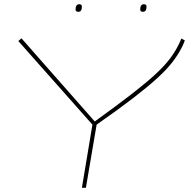

<svg xmlns="http://www.w3.org/2000/svg" viewBox="-20 -892 898 912"><path d="M369 0 419 -300 67 -697 82 -710 430 -315Q534 -390 602.5 -443Q671 -496 713 -534.5Q755 -573 779.5 -603.5Q804 -634 820 -664Q826 -675 831.5 -686Q837 -697 841 -709L858 -700Q851 -680 840 -660Q822 -626 795.5 -592.5Q769 -559 724.5 -518.5Q680 -478 611 -425Q542 -372 439 -300L388 0ZM659 -836Q646 -836 646 -847Q646 -872 664 -872Q676 -872 676 -860Q676 -836 659 -836ZM352 -836Q339 -836 339 -847Q339 -872 357 -872Q369 -872 369 -860Q369 -836 352 -836Z"/></svg>

Font: Georama ExtraExtended Thin
Style: Italic
Weight: 100
Width: 8
Italic angle: -9°
Designer: Jean-Baptiste Levee
Foundry: Production Type
Version: Version 1.000